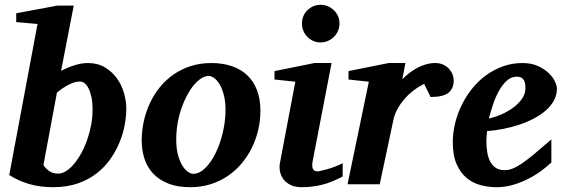

<svg xmlns="http://www.w3.org/2000/svg" viewBox="-20 -760 2334 792"><path d="M361.8 -307.1Q361.8 -338.4 356.9 -360.6Q352.1 -382.8 344.5 -397Q336.9 -411.1 327.9 -417.5Q318.8 -423.8 310.1 -423.8Q289.1 -423.8 263.4 -410.6Q237.8 -397.5 214.8 -377.9L159.2 -79.1Q167 -66.4 181.9 -55.2Q196.8 -43.9 220.2 -43.9Q236.8 -43.9 253.7 -54.9Q270.5 -65.9 286.1 -84.7Q301.8 -103.5 315.7 -128.9Q329.6 -154.3 339.8 -183.6Q350.1 -212.9 356 -244.4Q361.8 -275.9 361.8 -307.1ZM501 -311Q501 -281.2 494.6 -245.6Q488.3 -210 473.6 -174.1Q459 -138.2 435.8 -104.7Q412.6 -71.3 379.2 -45.2Q345.7 -19 301 -3.4Q256.3 12.2 199.2 12.2Q144.5 12.2 99.4 -1.2Q54.2 -14.6 18.1 -38.1L134.8 -661.1L46.9 -668.9V-705.1L215.8 -736.8H284.2L231.9 -467.8Q259.3 -481.9 287.8 -491Q316.4 -500 342.8 -500Q382.8 -500 412.6 -482.2Q442.4 -464.4 462.2 -437Q481.9 -409.7 491.5 -376Q501 -342.3 501 -311Z M910.2 -307.1Q910.2 -343.8 902.8 -370.1Q895.5 -396.5 885 -413.6Q874.5 -430.7 862.5 -438.7Q850.6 -446.8 841.3 -446.8Q826.2 -446.8 810.3 -436.8Q794.4 -426.8 779.5 -408.9Q764.6 -391.1 751.5 -366.5Q738.3 -341.8 728.3 -312.7Q718.3 -283.7 712.6 -251.2Q707 -218.8 707 -185.1Q707 -146.5 714.6 -119.4Q722.2 -92.3 733.2 -75.4Q744.1 -58.6 755.9 -50.8Q767.6 -43 776.4 -43Q802.7 -43 826.9 -66.9Q851.1 -90.8 869.6 -128.9Q888.2 -167 899.2 -213.9Q910.2 -260.7 910.2 -307.1ZM1054.2 -303.2Q1054.2 -263.7 1045.4 -225.1Q1036.6 -186.5 1019.5 -151.6Q1002.4 -116.7 977.5 -86.7Q952.6 -56.6 920.4 -34.7Q888.2 -12.7 848.9 -0.2Q809.6 12.2 764.2 12.2Q712.9 12.2 675.3 -2.4Q637.7 -17.1 613 -42.7Q588.4 -68.4 576.4 -103.8Q564.5 -139.2 564.5 -181.2Q564.5 -220.2 573 -259Q581.5 -297.9 597.9 -333.5Q614.3 -369.1 638.7 -399.4Q663.1 -429.7 695.1 -452.1Q727.1 -474.6 766.4 -487.3Q805.7 -500 852.1 -500Q897.9 -500 935.3 -487.5Q972.7 -475.1 999 -450.4Q1025.4 -425.8 1039.8 -388.9Q1054.2 -352.1 1054.2 -303.2Z M1393.6 -32.2Q1348.6 -7.8 1308.1 2.2Q1267.6 12.2 1224.6 12.2Q1197.3 12.2 1178.5 2.9Q1159.7 -6.3 1148.9 -21Q1138.2 -35.6 1134.8 -54Q1131.3 -72.3 1135.3 -90.8L1198.2 -422.9L1112.3 -432.1V-466.8L1277.3 -500H1347.7L1270.5 -99.1Q1268.6 -90.3 1268.1 -82Q1267.6 -73.7 1269.3 -67.4Q1271 -61 1275.9 -57.1Q1280.8 -53.2 1289.6 -53.2Q1293.5 -53.2 1304.9 -55.7Q1316.4 -58.1 1331.5 -62.5Q1346.7 -66.9 1363 -73.2Q1379.4 -79.6 1393.6 -86.9ZM1380.4 -663.1Q1380.4 -647 1374.3 -632.8Q1368.2 -618.7 1357.4 -607.9Q1346.7 -597.2 1332.5 -591.1Q1318.4 -585 1302.2 -585Q1286.1 -585 1272.2 -591.1Q1258.3 -597.2 1247.8 -607.9Q1237.3 -618.7 1231.4 -632.8Q1225.6 -647 1225.6 -663.1Q1225.6 -679.2 1231.4 -693.4Q1237.3 -707.5 1247.8 -717.8Q1258.3 -728 1272.2 -734.1Q1286.1 -740.2 1302.2 -740.2Q1318.4 -740.2 1332.5 -734.1Q1346.7 -728 1357.4 -717.8Q1368.2 -707.5 1374.3 -693.4Q1380.4 -679.2 1380.4 -663.1Z M1851.6 -429.2Q1851.6 -394.5 1829.6 -377.2Q1807.6 -359.9 1756.3 -359.9L1729.5 -414.1Q1706.1 -402.3 1684.8 -386Q1663.6 -369.6 1647 -350.1Q1630.4 -330.6 1618.7 -308.6Q1606.9 -286.6 1602.5 -264.2L1546.4 0H1413.6L1501.5 -422.9L1417.5 -432.1V-466.8L1583.5 -500H1652.3L1639.6 -433.1Q1652.8 -446.8 1668.7 -459Q1684.6 -471.2 1702.1 -480.5Q1719.7 -489.7 1738.3 -494.9Q1756.8 -500 1775.4 -500Q1794.9 -500 1809.3 -492.9Q1823.7 -485.8 1833 -475.3Q1842.3 -464.8 1846.9 -452.4Q1851.6 -439.9 1851.6 -429.2Z M2147.5 -396Q2147.5 -404.8 2146.2 -413.3Q2145 -421.9 2141.4 -428.7Q2137.7 -435.5 2130.6 -439.7Q2123.5 -443.8 2112.3 -443.8Q2088.9 -443.8 2070.6 -427.2Q2052.2 -410.6 2038.1 -385Q2023.9 -359.4 2013.7 -328.9Q2003.4 -298.3 1996.6 -271Q2022.5 -276.9 2049.3 -288.6Q2076.2 -300.3 2097.9 -316.7Q2119.6 -333 2133.5 -353Q2147.5 -373 2147.5 -396ZM2277.3 -395Q2277.3 -368.7 2265.4 -346.2Q2253.4 -323.7 2232.4 -305.2Q2211.4 -286.6 2183.3 -271.7Q2155.3 -256.8 2123.3 -246.1Q2091.3 -235.4 2056.9 -228.5Q2022.5 -221.7 1989.3 -219.2Q1988.3 -210 1987.3 -198.2Q1986.3 -186.5 1986.3 -178.2Q1986.3 -152.3 1990.2 -130.4Q1994.1 -108.4 2002.9 -92.3Q2011.7 -76.2 2026.1 -67.1Q2040.5 -58.1 2061.5 -58.1Q2077.6 -58.1 2094.2 -64.5Q2110.8 -70.8 2132.8 -85.7Q2154.8 -100.6 2184.1 -125Q2213.4 -149.4 2254.4 -185.1V-89.8Q2239.7 -75.7 2216.3 -57.9Q2192.9 -40 2163.1 -24.4Q2133.3 -8.8 2099.1 1.7Q2064.9 12.2 2028.3 12.2Q1995.6 12.2 1963.4 3.9Q1931.2 -4.4 1905.5 -25.4Q1879.9 -46.4 1863.8 -82.3Q1847.7 -118.2 1847.7 -173.8Q1847.7 -211.9 1857.2 -251Q1866.7 -290 1884.3 -326.2Q1901.9 -362.3 1927.2 -394Q1952.6 -425.8 1984.6 -449.2Q2016.6 -472.7 2054.7 -486.3Q2092.8 -500 2135.3 -500Q2171.9 -500 2198.7 -487.8Q2225.6 -475.6 2243.2 -458.7Q2260.7 -441.9 2269 -424.1Q2277.3 -406.2 2277.3 -395Z"/></svg>

Font: Charis SIL CyrE
Style: Bold Italic
Weight: 700
Italic angle: -11°
Foundry: SIL International
Version: Version 5.000